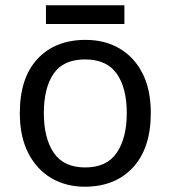

<svg xmlns="http://www.w3.org/2000/svg" viewBox="-20 -697 645 727"><path d="M551 -269Q551 -136 483.5 -63Q416 10 301 10Q230 10 174.5 -22.5Q119 -55 87 -117.5Q55 -180 55 -269Q55 -402 122 -474Q189 -546 304 -546Q377 -546 432.5 -513.5Q488 -481 519.5 -419.5Q551 -358 551 -269ZM146 -269Q146 -174 183.5 -118.5Q221 -63 303 -63Q384 -63 422 -118.5Q460 -174 460 -269Q460 -364 422 -418Q384 -472 302 -472Q220 -472 183 -418Q146 -364 146 -269ZM451 -677V-606H154V-677Z"/></svg>

Font: Noto Sans Linear A
Style: Regular
Weight: 400
Designer: Monotype Design Team
Foundry: Monotype Imaging Inc.
Version: Version 2.002; ttfautohint (v1.8.4.7-5d5b)